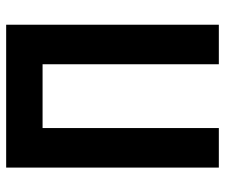

<svg xmlns="http://www.w3.org/2000/svg" viewBox="-74 -660 733 626"><g transform="rotate(-90 293.0 -346.5)"><path d="M397 0V-693.4H525.9V0ZM60.1 0V-693.4H189V0ZM80.6 -574.7V-693.4H499.5V-574.7Z"/></g></svg>

Font: Cascadia Mono
Style: Regular
Weight: 400
Monospace: yes
Designer: Aaron Bell
Foundry: Saja Typeworks
Version: Version 2102.003